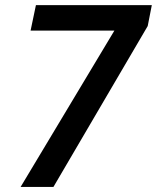

<svg xmlns="http://www.w3.org/2000/svg" viewBox="-20 -734 616 754"><path d="M61 0 429.2 -613.8H100.1L121.1 -713.9H576.2L560.1 -631.8L189.9 0Z"/></svg>

Font: f52724691920640   
Style: Italic
Weight: 600
Italic angle: -12°
Foundry: Ascender Corporation
Version: Version 1.10